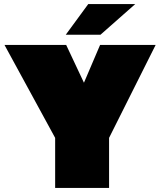

<svg xmlns="http://www.w3.org/2000/svg" viewBox="-20 -920 784 940"><path d="M250 0V-245L2 -700H304L391 -515L470 -700H742L514 -245V0ZM302 -750 412 -900H642L472 -750Z"/></svg>

Font: Golos Text Black
Style: Regular
Weight: 900
Designer: A.Korolkova, Vitaly Kuzmin
Foundry: ParaType Ltd
Version: Version 2.004